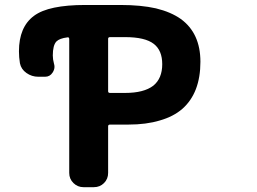

<svg xmlns="http://www.w3.org/2000/svg" viewBox="-20 -776 1040 776"><path d="M317.4 -19.5Q293.9 -19.5 276.9 -36.1Q259.8 -52.7 259.8 -77.1V-618.2Q259.8 -626 252.9 -625Q220.7 -621.1 208 -608.4Q193.4 -592.8 193.4 -551.8Q193.4 -536.1 198.2 -518.6Q200.2 -512.7 200.2 -505.9Q200.2 -494.1 192.4 -482.4Q181.6 -465.8 162.1 -465.8H134.8Q108.4 -465.8 86.9 -481Q65.4 -496.1 60.5 -520.5Q56.6 -544.9 56.6 -568.4Q56.6 -667 117.2 -711.9Q147.5 -734.4 199.2 -745.1Q251 -755.9 324.2 -755.9H466.8Q549.8 -755.9 610.4 -742.2Q670.9 -727.5 710.9 -699.2Q790 -641.6 790 -526.4Q790 -400.4 716.8 -335.9Q680.7 -304.7 626 -289.1Q571.3 -272.5 499 -272.5H424.8Q417 -272.5 417 -265.6V-77.1Q417 -52.7 400.4 -36.1Q383.8 -19.5 359.4 -19.5ZM485.4 -400.4Q561.5 -400.4 599.6 -429.7Q635.7 -459 635.7 -516.6Q635.7 -572.3 601.6 -598.6Q566.4 -626 485.4 -626H424.8Q417 -626 417 -619.1V-407.2Q417 -400.4 424.8 -400.4Z"/></svg>

Font: Rounded Mgen+ 1m bold
Style: Bold
Weight: 700
Designer: [Source Han Sans]
Ryoko NISHIZUKA  (kana & ideographs); Paul D. Hunt (Latin, Greek & Cyrillic); Wenlong ZHANG  (bopomofo
Version: Version 1.059.20150602